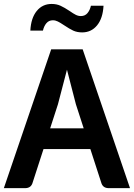

<svg xmlns="http://www.w3.org/2000/svg" viewBox="-20 -978 696 998"><path d="M655.8 0H545.4Q513.7 0 505.9 -29.8L449.7 -203.1H206.1L149.9 -29.8Q142.1 0 110.4 0H0L246.1 -721.7H409.7ZM415 -311 374.5 -436 328.1 -615.7 281.2 -436 240.7 -311ZM314 -846.2Q293.5 -859.9 280.8 -866.2Q268.1 -872.6 254.9 -872.6Q233.9 -872.6 221.2 -857.4Q208.5 -842.3 203.1 -818.8H137.7Q141.1 -884.3 170.9 -920.9Q200.7 -957.5 248.5 -957.5Q274.4 -957.5 294.9 -948Q315.4 -938.5 341.8 -920.9Q361.3 -907.2 374 -900.9Q386.7 -894.5 400.4 -894.5Q421.9 -894.5 434.6 -909.7Q447.3 -924.8 452.6 -948.2H518.1Q514.6 -882.8 484.6 -846.2Q454.6 -809.6 407.2 -809.6Q380.9 -809.6 360.8 -818.8Q340.8 -828.1 314 -846.2Z"/></svg>

Font: Lycee Sans SemiBold
Style: Regular
Weight: 600
Designer: Justin Alvin
Foundry: Alkove Design
Version: Version 1.030